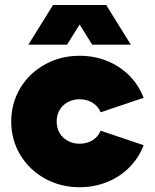

<svg xmlns="http://www.w3.org/2000/svg" viewBox="-20 -743 626 776"><path d="M25.4 -252Q25.4 -326.2 62 -387Q98.6 -447.8 161.9 -482.7Q225.1 -517.6 301.8 -517.6Q361.8 -517.6 413.8 -496.3Q465.8 -475.1 503.7 -436.5Q541.5 -397.9 560.5 -347.7L386.7 -289.1Q377 -313.5 354.2 -327.6Q331.5 -341.8 301.8 -341.8Q275.4 -341.8 254.2 -330.3Q232.9 -318.8 220.9 -298.3Q209 -277.8 209 -252Q209 -226.1 220.9 -205.6Q232.9 -185.1 254.2 -173.6Q275.4 -162.1 301.8 -162.1Q331.5 -162.1 354.2 -176.3Q377 -190.4 386.7 -214.8L560.5 -156.2Q541.5 -106 503.7 -67.4Q465.8 -28.8 413.8 -7.6Q361.8 13.7 301.8 13.7Q225.1 13.7 161.9 -21.2Q98.6 -56.2 62 -116.9Q25.4 -177.7 25.4 -252ZM194.3 -722.7H409.2L508.8 -562.5H352.5L301.8 -644L251 -562.5H94.7Z"/></svg>

Font: Wanted Sans ExtraBlack
Style: Regular
Weight: 900
Designer: Original Design by Kil Hyung-jin and Kang Hanbin, Wanted Lab, Inc; Hangeul from Source Han Sans by Jang Soo-young and Ka
Foundry: Wanted Lab, Inc.
Version: Version 1.001